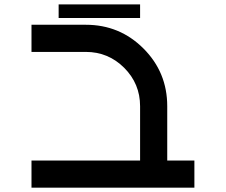

<svg xmlns="http://www.w3.org/2000/svg" viewBox="-20 -864 1040 884"><path d="M625 -781.2H250V-843.8H625ZM375 -625H125V-750H375Q531.2 -750 640.6 -640.6Q750 -531.2 750 -375V-125H875V0H125V-125H625V-375Q625 -478.5 551.8 -551.8Q478.5 -625 375 -625Z"/></svg>

Font: Xanmono
Style: Regular
Weight: 400
Designer: GGBotNet
Foundry: GGBotNet
Version: 1.00